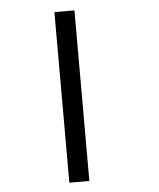

<svg xmlns="http://www.w3.org/2000/svg" viewBox="-54 -811 710 858"><g transform="rotate(-5 301.0 -382.5)"><path d="M222.2 0H312V-765.1H222.2Z"/></g></svg>

Font: Hack
Style: Regular
Weight: 400
Monospace: yes
Designer: Christopher Simpkins
Foundry: Christopher Simpkins
Version: Version 2.010